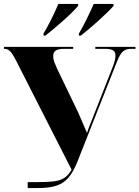

<svg xmlns="http://www.w3.org/2000/svg" viewBox="-20 -951 705 971"><path d="M120 0V-30H170Q217 -30 249.5 -33.5Q282 -37 304 -50.5Q326 -64 342 -93L58 -651Q43 -680 31 -692Q19 -704 3 -704H0V-714H350V-704H302Q277 -704 263 -696Q249 -688 249 -667Q249 -652 254.5 -637.5Q260 -623 269 -603L375 -383Q397 -334 420 -279Q428 -303 436 -322.5Q444 -342 452 -363L549 -610Q564 -647 564 -669Q564 -689 551.5 -696.5Q539 -704 511 -704H462V-714H665V-704H642Q617 -704 602 -691Q587 -678 573 -643L371 -132Q351 -82 326.5 -53Q302 -24 265.5 -12Q229 0 174 0ZM200 -781Q220 -815 240.5 -856Q261 -897 275 -931H375V-921Q364 -908 344 -888Q324 -868 299.5 -846.5Q275 -825 251.5 -805Q228 -785 210 -771H200ZM379 -781Q399 -815 419 -856Q439 -897 454 -931H554V-921Q543 -908 522.5 -888Q502 -868 478 -846.5Q454 -825 430.5 -805Q407 -785 389 -771H379Z"/></svg>

Font: Noto Serif Display SemiCondensed Black
Style: Regular
Weight: 900
Width: 4
Designer: Monotype Design Team
Foundry: Monotype Imaging Inc.
Version: Version 2.009